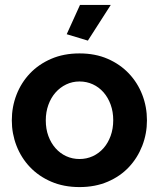

<svg xmlns="http://www.w3.org/2000/svg" viewBox="-20 -750 646 780"><path d="M337 -585 251 -611 305 -730H430ZM303 10Q239 10 188 -12Q137 -34 101.5 -71.5Q66 -109 47 -158Q28 -207 28 -261Q28 -316 47 -365Q66 -414 101.5 -451.5Q137 -489 188 -511Q239 -533 303 -533Q367 -533 417.5 -511Q468 -489 503.5 -451.5Q539 -414 558 -365Q577 -316 577 -261Q577 -207 558 -158Q539 -109 504 -71.5Q469 -34 418 -12Q367 10 303 10ZM166 -261Q166 -226 176.5 -197.5Q187 -169 205.5 -148Q224 -127 249 -115.5Q274 -104 303 -104Q332 -104 357 -115.5Q382 -127 400.5 -148Q419 -169 429.5 -198Q440 -227 440 -262Q440 -296 429.5 -325Q419 -354 400.5 -375Q382 -396 357 -407.5Q332 -419 303 -419Q274 -419 249 -407Q224 -395 205.5 -374Q187 -353 176.5 -324Q166 -295 166 -261Z"/></svg>

Font: Oxford Sans
Style: Bold
Weight: 700
Designer: Matt McInerney, Pablo Impallari, Rodrigo Fuenzalida
Foundry: Matt McInerney, Pablo Impallari, Rodrigo Fuenzalida
Version: Version 3.000g; ttfautohint (v1.5) -l 8 -r 28 -G 28 -x 14 -D